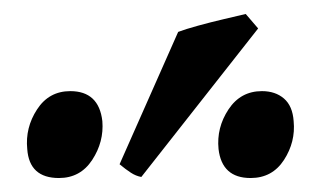

<svg xmlns="http://www.w3.org/2000/svg" viewBox="-20 -781 455 272"><path d="M396 -609.4Q398.9 -580.1 382.3 -554.4Q365.7 -528.8 335 -528.8Q294.4 -528.8 289.6 -569.8Q286.6 -600.1 303.7 -626Q320.8 -651.9 351.1 -651.9Q370.1 -651.9 382.3 -641.4Q394.5 -630.9 396 -609.4ZM180.2 -530.3Q172.4 -531.7 165.3 -536.4Q158.2 -541 149.4 -548.3L232.4 -735.8Q242.7 -739.7 260.5 -744.6Q278.3 -749.5 297.1 -753.9Q315.9 -758.3 328.1 -761.2L345.7 -740.7ZM125 -609.4Q127.4 -580.1 110.6 -554.4Q93.8 -528.8 63.5 -528.8Q21.5 -528.8 18.6 -569.8Q15.6 -600.1 32.5 -626Q49.3 -651.9 79.6 -651.9Q120.1 -651.9 125 -609.4Z"/></svg>

Font: Gentium Book Plus
Style: Regular
Weight: 400
Designer: Victor Gaultney, Annie Olsen, Iska Routamaa, Becca Hirsbrunner
Foundry: SIL International
Version: Version 6.101